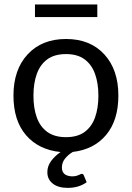

<svg xmlns="http://www.w3.org/2000/svg" viewBox="-20 -694 607 884"><path d="M292 171Q247.5 171 222.8 151.2Q198 131.5 198 99Q198 71 215.2 47.5Q232.5 24 259 6Q158.5 -4 100.2 -71.2Q42 -138.5 42 -254Q42 -373.5 107.5 -444Q173 -514.5 284 -514.5Q395 -514.5 460 -444Q525 -373.5 525 -254Q525 -140.5 469 -73.2Q413 -6 315.5 5.5Q296 16.5 280.5 34.8Q265 53 265 77.5Q265 115.5 310.5 118Q325.5 118 334.2 115Q343 112 348 109.5Q352.5 106.5 356 106.5Q363 106.5 365.5 112.5L379 145Q343 171 292 171ZM284 -62.5Q336.5 -62.5 369.2 -86.2Q402 -110 417.5 -153Q433 -196 433 -253.5Q433 -310.5 417.5 -353.8Q402 -397 369.2 -421Q336.5 -445 284 -445Q231 -445 198 -421Q165 -397 149.5 -353.8Q134 -310.5 134 -253.5Q134 -196 149.5 -153Q165 -110 198.2 -86.2Q231.5 -62.5 284 -62.5ZM428 -615.5H141V-673.5H428Z"/></svg>

Font: Verano Sans
Style: Regular
Weight: 400
Designer: Lukasz Dziedzic with Adam Twardoch and Botio Nikoltchev
Foundry: tyPoland Lukasz Dziedzic
Version: Version 3.001;December 28, 2019;FontCreator 12.0.0.2547 64-b